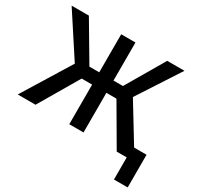

<svg xmlns="http://www.w3.org/2000/svg" viewBox="-183 -925 1351 1314"><g transform="rotate(30 492.5 -268.0)"><path d="M789.6 0H868.7V174.8H977.1V-83.5H878.9L698.7 -378.9L914.6 -710.9H778.3L602.1 -410.2H527.3V-710.9H414.6V-410.2H336.9L159.2 -710.9H22.9L240.2 -377.9L7.3 0H147.9L332 -313H414.6V0H527.3V-313H606.9Z"/></g></svg>

Font: Bert Sans Medium
Style: Regular
Weight: 500
Designer: Christian Robertson (Google), Cristiano Sobral
Foundry: Google, Cristiano Sobral
Version: Version 3.101